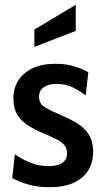

<svg xmlns="http://www.w3.org/2000/svg" viewBox="-20 -772 432 802"><path d="M188 10Q138.5 10 101 -0.5Q63.5 -11 31 -28L42 -127.5Q72.5 -106.5 107.8 -92.2Q143 -78 182 -78Q219.5 -78 239.8 -91.5Q260 -105 260 -131Q260 -151 249.8 -164.5Q239.5 -178 218.8 -188.8Q198 -199.5 167.5 -212.5Q128.5 -228.5 98.8 -247Q69 -265.5 52.5 -292.8Q36 -320 36 -361.5Q36 -403 56.5 -435.5Q77 -468 116 -486.8Q155 -505.5 211 -505.5Q255 -505.5 288.2 -495.5Q321.5 -485.5 349 -470L338 -373.5Q310.5 -394.5 281.8 -408Q253 -421.5 215.5 -421.5Q182.5 -421.5 162.8 -407.8Q143 -394 143 -368Q143 -339 167 -324.2Q191 -309.5 242 -288Q271 -275.5 294.5 -261.8Q318 -248 334.8 -230.8Q351.5 -213.5 360.2 -190.8Q369 -168 369 -137.5Q369 -93.5 348.5 -60.2Q328 -27 287.5 -8.5Q247 10 188 10ZM123.5 -576V-648.5L296.5 -752V-643Z"/></svg>

Font: Cabin SemiCondensed SemiBold
Style: Regular
Weight: 600
Width: 4
Designer: Pablo Impallari
Foundry: Pablo Impallari. http://www.impallari.com Igino Marini. http://www.ikern.com
Version: Version 3.001